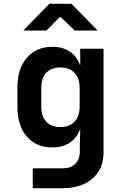

<svg xmlns="http://www.w3.org/2000/svg" viewBox="-20 -805 639 1005"><path d="M101.6 -645 238.3 -785.2H354L491.2 -645H371.1L295.4 -717.8L222.7 -645ZM151.4 180.2V76.2H306.2Q350.1 76.2 374 52.7Q397.9 29.3 397.9 -11.2V-43.9L399.9 -129.9Q382.8 -84 345.7 -58.6Q308.1 -33.2 254.4 -33.2Q170.4 -33.2 121.1 -89.4Q71.8 -146 71.3 -243.2V-350.1Q71.3 -446.3 121.1 -502.9Q170.4 -560.1 254.4 -560.1Q308.1 -560.1 345.7 -534.7Q383.3 -509.3 399.9 -461.9V-549.8H522V-7.8Q522 79.1 464.4 129.4Q406.7 179.7 308.1 180.2ZM296.4 -140.1Q343.8 -140.1 370.6 -168.5Q397 -196.8 397 -248V-344.2Q397 -395 370.6 -423.3Q344.2 -451.7 296.4 -452.1Q248.5 -452.1 222.7 -424.3Q196.8 -397 196.3 -348.1V-244.1Q196.3 -195.3 222.7 -167.5Q248.5 -140.1 296.4 -140.1Z"/></svg>

Font: UDEV Gothic 35
Style: Bold
Weight: 700
Version: v2.1.0; ttfautohint (v1.8.4.7-5d5b-dirty) -l 6 -r 45 -G 200 